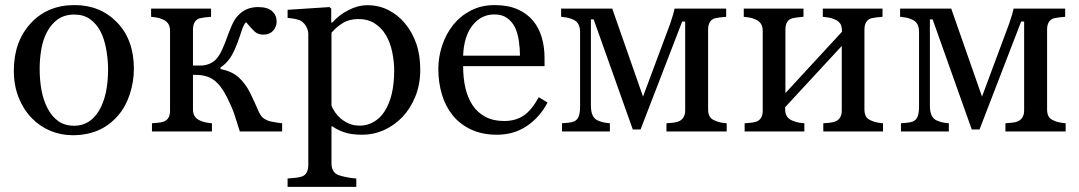

<svg xmlns="http://www.w3.org/2000/svg" viewBox="-20 -515 4228 752"><path d="M504.4 -245.6Q504.4 -194.8 488.3 -145.8Q472.2 -96.7 442.4 -62.5Q408.7 -23.4 364.3 -4.4Q319.8 14.6 264.6 14.6Q218.8 14.6 177.2 -2.7Q135.7 -20 103.5 -53.2Q71.8 -85.9 53 -133.1Q34.2 -180.2 34.2 -238.8Q34.2 -351.6 99.9 -423.3Q165.5 -495.1 272 -495.1Q373 -495.1 438.7 -427Q504.4 -358.9 504.4 -245.6ZM403.3 -244.6Q403.3 -281.2 396 -322Q388.7 -362.8 374 -391.1Q358.4 -421.4 333 -439.7Q307.6 -458 271 -458Q233.4 -458 206.8 -439.5Q180.2 -420.9 163.6 -388.7Q147.9 -358.9 141.6 -320.8Q135.3 -282.7 135.3 -247.1Q135.3 -200.2 142.8 -160.4Q150.4 -120.6 167 -89.4Q183.6 -58.1 208.7 -40.3Q233.9 -22.5 271 -22.5Q332 -22.5 367.7 -81.5Q403.3 -140.6 403.3 -244.6Z M1085 0H919.4Q907.2 -40 897.5 -68.6Q887.7 -97.2 868.7 -134.8Q845.7 -180.7 818.1 -201.2Q790.5 -221.7 747.1 -221.7H735.8V-86.9Q735.8 -70.3 742.7 -59.6Q749.5 -48.8 763.2 -43Q773.4 -38.1 785.4 -35.6Q797.4 -33.2 810.1 -32.2V0H575.2V-32.2Q586.4 -33.2 598.4 -34.2Q610.4 -35.2 619.1 -38.1Q632.8 -42.5 639.4 -53.5Q646 -64.5 646 -82V-394.5Q646 -410.6 639.2 -421.6Q632.3 -432.6 618.7 -438.5Q606 -444.3 594 -446.3Q582 -448.2 571.8 -449.2V-481.4H806.6V-449.2Q792.5 -448.2 782 -446.8Q771.5 -445.3 762.7 -443.4Q749 -439.5 742.4 -428Q735.8 -416.5 735.8 -399.4V-258.3H766.6Q782.7 -258.3 798.8 -264.6Q814.9 -271 825.7 -282.2Q839.4 -296.9 850.1 -320.8Q860.8 -344.7 868.2 -365.7Q876 -387.7 886 -411.1Q896 -434.6 906.2 -447.3Q924.3 -469.2 945.1 -478.3Q965.8 -487.3 990.7 -487.3Q1028.3 -487.3 1045.9 -471.2Q1063.5 -455.1 1063.5 -430.7Q1063.5 -409.7 1049.6 -394.5Q1035.6 -379.4 1012.7 -379.4Q990.7 -379.4 978.3 -390.6Q965.8 -401.9 943.8 -428.2Q934.6 -419.9 926 -393.3Q917.5 -366.7 909.7 -346.7Q895 -307.1 879.6 -285.6Q864.3 -264.2 843.8 -251V-244.6Q888.2 -235.8 914.3 -212.4Q940.4 -189 958.5 -153.3Q967.3 -136.2 978.3 -111.6Q989.3 -86.9 992.7 -79.1Q1002.4 -57.1 1016.1 -49.1Q1029.8 -41 1041.5 -39.1Q1052.7 -36.6 1064.2 -34.9Q1075.7 -33.2 1085 -32.2Z M1565.4 -424.3Q1594.2 -390.1 1610.1 -345Q1626 -299.8 1626 -241.7Q1626 -184.6 1606.9 -137.5Q1587.9 -90.3 1556.6 -57.1Q1523.9 -23.4 1483.9 -5.4Q1443.8 12.7 1398.9 12.7Q1355.5 12.7 1327.6 2.9Q1299.8 -6.8 1282.2 -20H1278.3V124.5Q1278.3 142.1 1285.2 153.8Q1292 165.5 1306.2 170.9Q1317.9 175.3 1339.6 179.4Q1361.3 183.6 1375.5 184.1V216.8H1106.4V184.1Q1121.6 183.1 1135.7 181.6Q1149.9 180.2 1161.1 176.8Q1175.8 171.9 1181.6 159.7Q1187.5 147.5 1187.5 130.9V-381.3Q1187.5 -396 1180.2 -409.7Q1172.9 -423.3 1161.1 -431.6Q1152.3 -437.5 1136.7 -440.7Q1121.1 -443.8 1106.4 -444.8V-476.6L1270.5 -487.3L1277.3 -481.4V-427.2L1281.2 -426.3Q1306.6 -455.6 1344.2 -475.1Q1381.8 -494.6 1418.9 -494.6Q1463.9 -494.6 1501.2 -475.6Q1538.6 -456.5 1565.4 -424.3ZM1485.8 -78.1Q1505.4 -108.4 1514.6 -148.4Q1523.9 -188.5 1523.9 -237.8Q1523.9 -273.9 1516.1 -311.5Q1508.3 -349.1 1491.7 -377Q1475.1 -405.3 1448.2 -422.9Q1421.4 -440.4 1383.8 -440.4Q1347.7 -440.4 1322.3 -424.6Q1296.9 -408.7 1278.3 -386.7V-102.1Q1282.7 -88.9 1292.7 -74.7Q1302.7 -60.5 1314.9 -50.3Q1330.1 -38.1 1347.7 -30.5Q1365.2 -22.9 1390.6 -22.9Q1418 -22.9 1443.4 -37.4Q1468.8 -51.8 1485.8 -78.1Z M2124.5 -113.3Q2094.2 -55.7 2043.5 -21.5Q1992.7 12.7 1926.8 12.7Q1868.7 12.7 1825 -7.8Q1781.2 -28.3 1752.9 -63.5Q1724.6 -98.6 1710.7 -145.5Q1696.8 -192.4 1696.8 -244.6Q1696.8 -291.5 1711.7 -336.7Q1726.6 -381.8 1755.4 -418Q1783.2 -452.6 1824.5 -473.9Q1865.7 -495.1 1917 -495.1Q1969.7 -495.1 2007.3 -478.5Q2044.9 -461.9 2068.4 -433.1Q2090.8 -405.8 2101.8 -368.7Q2112.8 -331.5 2112.8 -288.1V-255.9H1793.9Q1793.9 -208.5 1803 -169.9Q1812 -131.3 1831.5 -102.1Q1850.6 -73.7 1881.3 -57.4Q1912.1 -41 1954.6 -41Q1998 -41 2029.5 -61.3Q2061 -81.5 2090.3 -134.3ZM2016.6 -296.9Q2016.6 -324.2 2012 -355.5Q2007.3 -386.7 1997.1 -407.7Q1985.8 -430.2 1966.3 -444.3Q1946.8 -458.5 1916 -458.5Q1864.7 -458.5 1830.8 -415.8Q1796.9 -373 1793.9 -296.9Z M2826.2 0H2590.3V-32.2Q2601.6 -33.2 2613.5 -34.2Q2625.5 -35.2 2634.3 -38.1Q2648.4 -42.5 2656 -54Q2663.6 -65.4 2663.6 -82V-430.7H2651.9L2488.8 -7.8H2458.5L2305.2 -439H2294.4V-101.6Q2294.4 -76.7 2301.5 -62.5Q2308.6 -48.3 2321.8 -43Q2332 -38.1 2344 -35.6Q2356 -33.2 2368.7 -32.2V0H2181.2V-32.2Q2192.4 -33.2 2204.3 -34.2Q2216.3 -35.2 2225.1 -38.1Q2239.7 -43 2245.8 -57.4Q2252 -71.8 2252 -96.7V-389.6Q2252 -408.7 2245.1 -420.7Q2238.3 -432.6 2224.6 -438.5Q2211.9 -444.3 2200 -446.3Q2188 -448.2 2177.7 -449.2V-481.4H2377.9L2498.5 -136.7L2605 -422.4Q2609.9 -436.5 2615.7 -456.1Q2621.6 -475.6 2622.1 -481.4H2824.2V-449.2Q2810.1 -448.2 2799.6 -446.8Q2789.1 -445.3 2780.3 -443.4Q2766.6 -439.5 2760 -428Q2753.4 -416.5 2753.4 -399.4V-86.9Q2753.4 -69.8 2759.3 -59.3Q2765.1 -48.8 2779.3 -43Q2789.6 -38.1 2801.5 -35.6Q2813.5 -33.2 2826.2 -32.2Z M3438.5 0H3204.6V-32.2Q3215.8 -33.2 3227.8 -34.2Q3239.7 -35.2 3248.5 -38.1Q3262.2 -42.5 3269.5 -53.5Q3276.9 -64.5 3276.9 -82V-335L3055.2 -95.2V-86.9Q3055.2 -70.3 3062 -59.6Q3068.8 -48.8 3082.5 -43Q3093.3 -38.1 3105.2 -35.6Q3117.2 -33.2 3130.4 -32.2V0H2896.5V-32.2Q2907.7 -33.2 2919.7 -34.2Q2931.6 -35.2 2940.4 -38.1Q2954.1 -42.5 2960.7 -53.5Q2967.3 -64.5 2967.3 -82V-394.5Q2967.3 -410.6 2960.4 -421.6Q2953.6 -432.6 2939.9 -438.5Q2927.2 -444.3 2915.3 -446.3Q2903.3 -448.2 2893.1 -449.2V-481.4H3127V-449.2Q3112.8 -448.2 3102.3 -446.8Q3091.8 -445.3 3083 -443.4Q3069.3 -439.5 3062.7 -428Q3056.2 -416.5 3056.2 -399.4V-150.4L3277.8 -390.6Q3277.8 -412.1 3271 -422.4Q3264.2 -432.6 3250.5 -438.5Q3237.8 -444.3 3225.3 -446.3Q3212.9 -448.2 3202.6 -449.2V-481.4H3436.5V-449.2Q3422.4 -448.2 3411.9 -446.8Q3401.4 -445.3 3392.6 -443.4Q3378.9 -439.5 3372.3 -428Q3365.7 -416.5 3365.7 -399.4V-86.9Q3365.7 -69.8 3371.6 -59.3Q3377.4 -48.8 3391.6 -43Q3401.9 -38.1 3413.8 -35.6Q3425.8 -33.2 3438.5 -32.2Z M4153.8 0H3918V-32.2Q3929.2 -33.2 3941.2 -34.2Q3953.1 -35.2 3961.9 -38.1Q3976.1 -42.5 3983.6 -54Q3991.2 -65.4 3991.2 -82V-430.7H3979.5L3816.4 -7.8H3786.1L3632.8 -439H3622.1V-101.6Q3622.1 -76.7 3629.2 -62.5Q3636.2 -48.3 3649.4 -43Q3659.7 -38.1 3671.6 -35.6Q3683.6 -33.2 3696.3 -32.2V0H3508.8V-32.2Q3520 -33.2 3532 -34.2Q3543.9 -35.2 3552.7 -38.1Q3567.4 -43 3573.5 -57.4Q3579.6 -71.8 3579.6 -96.7V-389.6Q3579.6 -408.7 3572.8 -420.7Q3565.9 -432.6 3552.2 -438.5Q3539.6 -444.3 3527.6 -446.3Q3515.6 -448.2 3505.4 -449.2V-481.4H3705.6L3826.2 -136.7L3932.6 -422.4Q3937.5 -436.5 3943.4 -456.1Q3949.2 -475.6 3949.7 -481.4H4151.9V-449.2Q4137.7 -448.2 4127.2 -446.8Q4116.7 -445.3 4107.9 -443.4Q4094.2 -439.5 4087.6 -428Q4081.1 -416.5 4081.1 -399.4V-86.9Q4081.1 -69.8 4086.9 -59.3Q4092.8 -48.8 4106.9 -43Q4117.2 -38.1 4129.2 -35.6Q4141.1 -33.2 4153.8 -32.2Z"/></svg>

Font: UniBurma_GGSerif
Style: Book
Weight: 400
Designer: Victor San Kho Lin (for Burmese only and related typography optimization with it)
Foundry: http://www.unimm.org
Version: 2.0